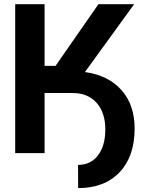

<svg xmlns="http://www.w3.org/2000/svg" viewBox="-20 -748 709 938"><path d="M54.2 0V-727.5H197.8V-426.3H251.5L460.9 -727.5H635.3L395 -396Q508.8 -380.4 573.2 -308.1Q637.7 -235.8 637.7 -119.6Q637.7 16.1 564.2 93.5Q490.7 170.9 361.8 170.9L361.3 57.6Q422.4 57.6 458 12Q493.7 -33.7 494.6 -112.8Q495.1 -196.8 452.4 -245.1Q409.7 -293.5 334.5 -293.5H197.8V0Z"/></svg>

Font: Inter Display
Style: Bold
Weight: 700
Designer: Rasmus Andersson
Foundry: rsms
Version: Version 4.001;git-9221beed3